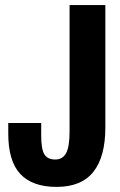

<svg xmlns="http://www.w3.org/2000/svg" viewBox="-20 -731 475 760"><path d="M12.7 -202.1Q12.7 -93.3 60.5 -42.2Q108.4 8.8 204.1 8.8Q302.2 8.8 349.6 -50.8Q397 -110.4 397 -226.6V-710.9H255.4V-211.9Q255.4 -149.4 241.5 -124.5Q227.5 -99.6 199.2 -99.6Q168 -99.6 155.5 -120.4Q143.1 -141.1 143.1 -193.8V-244.1H12.7Z"/></svg>

Font: Roboto Flex Super Cond Bold
Style: Regular
Weight: 700
Width: 3
Designer: Berlow after Robertson
Foundry: Google
Version: Version 3.000